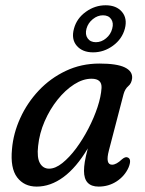

<svg xmlns="http://www.w3.org/2000/svg" viewBox="-20 -698 548 728"><path d="M393 -128Q378.5 -73.5 405 -73.5Q421 -73.5 442.5 -94Q455.5 -105 464 -101Q480.5 -95 467.5 -63Q453 -30.5 422.5 -10.5Q392 9.5 354 9.5Q298.5 9.5 298.5 -50Q298.5 -65.5 301.5 -84.2Q304.5 -103 313 -135.5Q269.5 -62.5 220.5 -26.5Q171.5 9.5 119 9.5Q71.5 9.5 45 -25.5Q18.5 -60.5 25.5 -133Q30.5 -192.5 56.8 -250.2Q83 -308 127 -354.8Q171 -401.5 229.5 -429.2Q288 -457 357 -457Q423 -457 453 -442.5Q483 -428 481 -401.5Q479 -382 466.5 -371.5Q454 -361 448.5 -341ZM124.5 -144.5Q119.5 -100 131.5 -79.2Q143.5 -58.5 166 -58.5Q190 -58.5 216.5 -79.8Q243 -101 268.5 -135.2Q294 -169.5 315.2 -210.5Q336.5 -251.5 349.8 -291.8Q363 -332 365 -364.5Q367 -399.5 327 -399.5Q294.5 -399.5 261 -378Q227.5 -356.5 198.2 -320Q169 -283.5 149.2 -238Q129.5 -192.5 124.5 -144.5ZM333 -499.5Q292.5 -499.5 271 -524.5Q249.5 -549.5 260.5 -589.5Q271 -628.5 305.5 -653.2Q340 -678 380.5 -678Q421.5 -678 442.5 -653Q463.5 -628 453.5 -589.5Q443 -550 408.5 -524.8Q374 -499.5 333 -499.5ZM370.5 -640Q350 -640 332 -625.5Q314 -611 308 -589.5Q302 -567.5 312.2 -552.8Q322.5 -538 343.5 -538Q364.5 -538 382.2 -552.8Q400 -567.5 405.5 -589.5Q411.5 -611 401.5 -625.5Q391.5 -640 370.5 -640Z"/></svg>

Font: Fraunces 72pt S100
Style: Italic
Weight: 400
Italic angle: -16°
Version: Version 1.000; ttfautohint (v1.8.3)